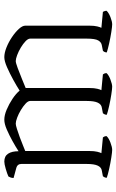

<svg xmlns="http://www.w3.org/2000/svg" viewBox="155 -695 540 890"><g transform="rotate(-90 425.0 -250.0)"><path d="M175 0Q166 0 140 -4Q114 -8 87 -14Q60 -20 46 -25Q46 -31 48.5 -36Q51 -41 53 -43L79 -48Q94 -50 102 -66.5Q110 -83 110 -118V-421Q110 -439 93 -444L45 -457Q45 -465 47.5 -471.5Q50 -478 52 -481Q65 -487 87.5 -493.5Q110 -500 121 -500Q146 -500 157.5 -482.5Q169 -465 169 -434Q189 -447 216 -462Q243 -477 269.5 -488.5Q296 -500 315 -500Q336 -500 362 -489Q388 -478 412 -462Q436 -446 450 -429Q470 -442 500 -458.5Q530 -475 558.5 -487.5Q587 -500 605 -500Q625 -500 650 -490Q675 -480 698 -464.5Q721 -449 736 -432.5Q751 -416 751 -403V-105Q751 -83 747.5 -69Q744 -55 741 -50L815 -43Q816 -41 818 -36.5Q820 -32 820 -26Q811 -16 790.5 -8Q770 0 757 0Q747 0 721.5 -4Q696 -8 669 -14Q642 -20 627 -25Q627 -31 629.5 -36Q632 -41 635 -43L660 -48Q674 -50 682.5 -64.5Q691 -79 691 -118V-380Q691 -390 679 -401.5Q667 -413 649.5 -423.5Q632 -434 614.5 -440.5Q597 -447 587 -447Q579 -447 554.5 -438Q530 -429 503.5 -418Q477 -407 462 -401V-105Q462 -83 458.5 -69Q455 -55 452 -50L525 -43Q527 -41 529 -36.5Q531 -32 531 -26Q522 -16 501 -8Q480 0 468 0Q458 0 432 -4Q406 -8 379 -14Q352 -20 338 -25Q338 -31 340.5 -36Q343 -41 345 -43L371 -48Q386 -50 394 -66.5Q402 -83 402 -118V-380Q402 -390 389.5 -401.5Q377 -413 359.5 -423.5Q342 -434 324.5 -440.5Q307 -447 297 -447Q290 -447 272.5 -441.5Q255 -436 234.5 -428.5Q214 -421 196 -413.5Q178 -406 170 -403V-105Q170 -83 166.5 -69Q163 -55 160 -50L233 -43Q235 -41 237 -36.5Q239 -32 239 -26Q230 -16 209 -8Q188 0 175 0Z"/></g></svg>

Font: Texturina 72pt ExtraLight
Style: Regular
Weight: 200
Designer: Guillermo Torres Carreño
Foundry: Omnibus-Type
Version: Version 1.002; ttfautohint (v1.8.3)